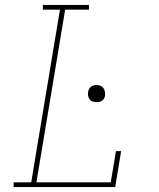

<svg xmlns="http://www.w3.org/2000/svg" viewBox="-20 -755 640 775"><path d="M35 0V-19H106L222 -716H153V-735H339V-716H243L127 -19H427L448 -145H469L445 0ZM370 -343Q361 -343 353.5 -345.5Q346 -348 341.5 -354.5Q337 -361 335.5 -369Q334 -377 336 -385Q337 -391 340 -396.5Q343 -402 348 -405.5Q353 -409 358.5 -410.5Q364 -412 370 -412Q378 -412 385.5 -409Q393 -406 397.5 -399.5Q402 -393 403.5 -385Q405 -377 404 -369Q403 -363 400 -357.5Q397 -352 392 -348.5Q387 -345 381 -344Q375 -343 370 -343Z"/></svg>

Font: Iosevka Slab Thin Extended
Style: Italic
Weight: 100
Width: 7
Italic angle: -9°
Monospace: yes
Designer: Belleve Invis
Foundry: Belleve Invis
Version: Version 11.1.0; ttfautohint (v1.8.3)